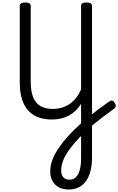

<svg xmlns="http://www.w3.org/2000/svg" viewBox="-20 -1019 951 1544"><path d="M533 505Q486 505 453 487Q420 469 402 436.5Q384 404 384 359Q384 312 402 265Q420 218 452.5 170.5Q485 123 528 75.5Q571 28 622 -18Q654 -47 692.5 -78.5Q731 -110 773 -141.5Q815 -173 857 -202Q872 -213 882.5 -210Q893 -207 904 -190Q913 -176 911 -164.5Q909 -153 896 -144Q848 -109 802 -74Q756 -39 718 -7Q680 25 653 53Q614 92 581 129.5Q548 167 523.5 204Q499 241 485.5 278Q472 315 472 351Q472 387 489 406.5Q506 426 539 426Q569 426 590 406Q611 386 621.5 347.5Q632 309 632 254V-185Q614 -154 589.5 -130.5Q565 -107 535 -90.5Q505 -74 470.5 -66Q436 -58 398 -58Q337 -58 289 -75.5Q241 -93 207.5 -129.5Q174 -166 156.5 -222Q139 -278 139 -354V-972Q139 -986 150 -992.5Q161 -999 183 -999Q205 -999 216 -992.5Q227 -986 227 -972V-362Q227 -285 247 -236.5Q267 -188 306.5 -165.5Q346 -143 403 -143Q443 -143 478 -153.5Q513 -164 542 -184.5Q571 -205 593.5 -234Q616 -263 632 -300V-972Q632 -986 643 -992.5Q654 -999 676 -999Q698 -999 709 -992.5Q720 -986 720 -972V245Q720 308 707.5 356.5Q695 405 671 438Q647 471 612 488Q577 505 533 505Z"/></svg>

Font: Playwrite PL
Style: Regular
Weight: 400
Designer: Veronika Burian, José Scaglione
Foundry: TypeTogether
Version: Version 1.002